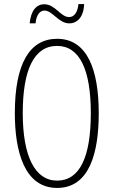

<svg xmlns="http://www.w3.org/2000/svg" viewBox="-20 -915 559 945"><path d="M126 -800H155C159 -843 177 -863 199 -863C239 -863 268 -800 321 -800C360 -800 392 -831 394 -895H366C362 -855 346 -831 320 -831C278 -831 252 -894 198 -894C159 -894 132 -863 126 -800ZM466 -358C466 -569 411 -724 261 -724C126 -724 53 -602 53 -358C53 -170 100 10 261 10C420 10 466 -162 466 -358ZM92 -358C92 -569 146 -689 261 -689C372 -689 427 -572 427 -358C427 -141 372 -26 261 -26C152 -26 92 -146 92 -358Z"/></svg>

Font: Noto Sans Sinhala UI ExtraCondensed ExtraLight
Style: Regular
Weight: 200
Width: 2
Designer: Jelle Bosma - Monotype Design Team
Foundry: Monotype Imaging Inc.
Version: Version 2.006